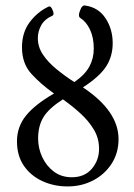

<svg xmlns="http://www.w3.org/2000/svg" viewBox="-20 -662 481 690"><path d="M223 8Q174 8 132.5 -11Q91 -30 66 -66Q41 -102 41 -154Q41 -206 73 -246Q105 -286 174 -326Q126 -360 92.5 -397Q59 -434 59 -492Q59 -545 86.5 -582Q114 -619 154 -638Q163 -642 169 -626Q176 -610 169 -606Q140 -593 128 -571Q116 -549 116 -525Q116 -493 134.5 -465.5Q153 -438 183 -413.5Q213 -389 247 -367Q285 -393 301 -422.5Q317 -452 317 -487Q317 -527 303.5 -555.5Q290 -584 269 -597Q259 -603 268 -625Q275 -645 287 -642Q334 -635 359.5 -596Q385 -557 385 -507Q385 -459 361 -422.5Q337 -386 278 -348Q406 -263 406 -162Q406 -112 381 -73.5Q356 -35 314.5 -13.5Q273 8 223 8ZM117 -164Q117 -129 132 -97Q147 -65 174 -45Q201 -25 238 -25Q284 -25 310 -55.5Q336 -86 336 -127Q336 -165 317.5 -196Q299 -227 269.5 -254Q240 -281 206 -305Q156 -273 136.5 -241.5Q117 -210 117 -164Z"/></svg>

Font: Junicode
Style: Regular
Weight: 400
Designer: Peter S. Baker
Version: Version 2.100; ttfautohint (v1.8.4)